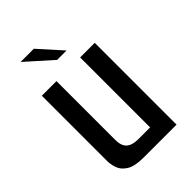

<svg xmlns="http://www.w3.org/2000/svg" viewBox="-192 -704 780 780"><g transform="rotate(-45 197.5 -314.0)"><path d="M158 0Q108 0 83.5 -15Q59 -30 51 -52Q43 -74 43 -96V-470H127V-132Q127 -98 144 -83Q161 -68 195 -68H263V-470H347V0ZM190 -529 79 -628H155L244 -529Z"/></g></svg>

Font: Smooch Sans Thin SemiBold
Style: Regular
Weight: 600
Version: Version 1.010